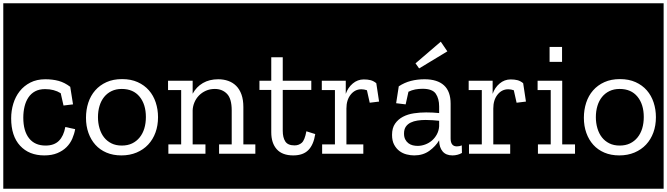

<svg xmlns="http://www.w3.org/2000/svg" viewBox="-32 -937 4064 1170"><path d="M366 -163Q356 -108 327 -79Q298 -50 246 -50Q180 -50 145 -94.5Q110 -139 110 -220Q110 -256 117.5 -287.5Q125 -319 141 -343Q157 -367 182 -380.5Q207 -394 243 -394Q298 -394 338 -369L355 -294L413 -301L396 -408Q362 -434 325.5 -444Q289 -454 244 -454Q192 -454 153 -434Q114 -414 88 -381Q62 -348 49 -305Q36 -262 36 -216Q36 -108 90.5 -49Q145 10 238 10Q284 10 317.5 -4Q351 -18 373.5 -40.5Q396 -63 408.5 -92Q421 -121 426 -150ZM-12 -917H469V213H-12Z M712 -455Q658 -455 617 -436.5Q576 -418 548 -386Q520 -354 506 -311Q492 -268 492 -219Q492 -169 507 -127Q522 -85 549.5 -54.5Q577 -24 617 -7Q657 10 708 10Q759 10 800.5 -7.5Q842 -25 871 -56Q900 -87 915.5 -129.5Q931 -172 931 -223Q931 -270 917 -312.5Q903 -355 875.5 -386.5Q848 -418 807 -436.5Q766 -455 712 -455ZM710 -50Q674 -50 647 -63.5Q620 -77 602 -100Q584 -123 574.5 -155Q565 -187 565 -223Q565 -260 574.5 -291.5Q584 -323 602.5 -346Q621 -369 648 -382Q675 -395 710 -395Q780 -395 818.5 -348Q857 -301 857 -224Q857 -186 847.5 -154.5Q838 -123 819 -99.5Q800 -76 773 -63Q746 -50 710 -50ZM445 -917H978V213H445Z M1528 0V-57H1451V-285Q1451 -329 1439.5 -361Q1428 -393 1407.5 -413.5Q1387 -434 1359 -444Q1331 -454 1298 -454Q1244 -454 1204.5 -431Q1165 -408 1142 -366V-445H992V-388H1072V-57H994V0H1220V-57H1142V-265Q1143 -290 1153 -313.5Q1163 -337 1180.5 -355Q1198 -373 1222.5 -384Q1247 -395 1277 -395Q1322 -395 1351 -365.5Q1380 -336 1380 -264V-57H1303V0ZM954 -917H1548V213H954Z M1835 -137Q1825 -83 1807 -67Q1789 -51 1763 -51Q1722 -51 1706.5 -75Q1691 -99 1691 -140V-389H1865V-445H1691V-588H1621V-445H1549V-389H1621V-131Q1621 -65 1654.5 -27.5Q1688 10 1755 10Q1815 10 1847 -22.5Q1879 -55 1889 -120ZM1524 -917H1915V213H1524Z M2185 -453Q2147 -453 2117.5 -428Q2088 -403 2075 -365V-445H1929V-388H2009V-57H1931V0H2182V-57H2079V-276Q2079 -328 2105 -360.5Q2131 -393 2170 -393Q2187 -393 2204 -387L2221 -311L2278 -318L2261 -430Q2244 -444 2226 -448.5Q2208 -453 2185 -453ZM1891 -917H2331V213H1891Z M2307 -917H2810V213H2307ZM2382 -308 2440 -301 2457 -378Q2477 -388 2498.5 -392Q2520 -396 2543 -396Q2603 -396 2623.5 -366Q2644 -336 2644 -288V-248Q2626 -250 2605.5 -251Q2585 -252 2565 -252Q2527 -252 2490 -246.5Q2453 -241 2423.5 -225.5Q2394 -210 2375.5 -183.5Q2357 -157 2357 -115Q2357 -79 2370 -55Q2383 -31 2402.5 -16.5Q2422 -2 2446 4Q2470 10 2492 10Q2546 10 2584.5 -18Q2623 -46 2644 -82V-80Q2645 -38 2665.5 -14Q2686 10 2725 10Q2741 10 2756 6Q2771 2 2783 -5L2782 -51Q2768 -45 2752 -45Q2714 -45 2714 -93V-305Q2714 -380 2673.5 -417Q2633 -454 2555 -454Q2511 -454 2472 -444Q2433 -434 2398 -411ZM2644 -167Q2642 -140 2630 -118Q2618 -96 2600 -80.5Q2582 -65 2559 -56.5Q2536 -48 2513 -48Q2498 -48 2483.5 -51.5Q2469 -55 2457 -64Q2445 -73 2437.5 -87.5Q2430 -102 2430 -123Q2430 -149 2441 -165Q2452 -181 2470.5 -190Q2489 -199 2512.5 -202.5Q2536 -206 2561 -206Q2584 -206 2604.5 -204.5Q2625 -203 2644 -201ZM2694 -624 2654 -683 2500 -551 2522 -520Z M3080 -453Q3042 -453 3012.5 -428Q2983 -403 2970 -365V-445H2824V-388H2904V-57H2826V0H3077V-57H2974V-276Q2974 -328 3000 -360.5Q3026 -393 3065 -393Q3082 -393 3099 -387L3116 -311L3173 -318L3156 -430Q3139 -444 3121 -448.5Q3103 -453 3080 -453ZM2786 -917H3226V213H2786Z M3472 0V-57H3394V-445H3244V-388H3324V-57H3246V0ZM3317 -560H3393V-651H3317ZM3202 -917H3503V213H3202Z M3746 -455Q3692 -455 3651 -436.5Q3610 -418 3582 -386Q3554 -354 3540 -311Q3526 -268 3526 -219Q3526 -169 3541 -127Q3556 -85 3583.5 -54.5Q3611 -24 3651 -7Q3691 10 3742 10Q3793 10 3834.5 -7.5Q3876 -25 3905 -56Q3934 -87 3949.5 -129.5Q3965 -172 3965 -223Q3965 -270 3951 -312.5Q3937 -355 3909.5 -386.5Q3882 -418 3841 -436.5Q3800 -455 3746 -455ZM3744 -50Q3708 -50 3681 -63.5Q3654 -77 3636 -100Q3618 -123 3608.5 -155Q3599 -187 3599 -223Q3599 -260 3608.5 -291.5Q3618 -323 3636.5 -346Q3655 -369 3682 -382Q3709 -395 3744 -395Q3814 -395 3852.5 -348Q3891 -301 3891 -224Q3891 -186 3881.5 -154.5Q3872 -123 3853 -99.5Q3834 -76 3807 -63Q3780 -50 3744 -50ZM3479 -917H4012V213H3479Z"/></svg>

Font: Zilla Slab Regular Highlight
Style: Regular
Weight: 410
Designer: Typotheque Type Foundry
Foundry: Typotheque type foundry
Version: Version 1.0; 2017